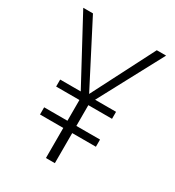

<svg xmlns="http://www.w3.org/2000/svg" viewBox="-163 -761 781 857"><g transform="rotate(30 227.5 -332.0)"><path d="M441 -664 265 -335H373V-299H251V-192H373V-155H251V0H205V-155H85V-192H205V-299H85V-335H191L14 -664H64L229 -344L393 -664Z"/></g></svg>

Font: Fira Sans Condensed ExtraLight
Style: Regular
Weight: 275
Width: 3
Designer: Carrois Corporate & Edenspiekermann AG
Foundry: Carrois Corporate GbR & Edenspiekermann AG
Version: Version 4.203